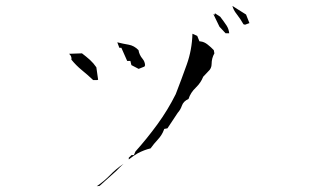

<svg xmlns="http://www.w3.org/2000/svg" viewBox="-20 -708 1040 645"><path d="M406.7 -167.5Q406.7 -167.5 406.7 -167.5ZM412.6 -178.2V-172.4Q430.7 -186.5 442.4 -192.9Q464.4 -204.6 485.8 -209.5Q496.6 -224.6 510.3 -239.3Q523.9 -253.9 530.3 -271L531.7 -274.9L542.5 -276.9L577.1 -329.1Q586.4 -339.4 590.8 -352.5Q596.2 -368.2 613.3 -375.5Q620.1 -397 638.2 -414.1Q654.8 -430.2 662.6 -450.2L679.7 -468.3Q690.9 -478 690.9 -493.2Q690.9 -512.2 700.2 -528.8L698.2 -539.6Q688.5 -549.8 677.2 -558.6Q666 -567.4 654.3 -568.8L649.9 -569.3L642.6 -587.4L626.5 -594.7Q625 -540.5 607.4 -491.2Q589.8 -441.9 570.3 -391.6Q543.5 -337.9 508.5 -290Q473.6 -242.2 435.1 -199.2L429.7 -187H421.9ZM395 -157.7Q370.1 -141.1 348.6 -118.7Q328.1 -98.1 305.2 -82.5L314.5 -83.5L371.1 -134.3Q382.8 -146.5 395 -157.7ZM305.2 -439Q308.1 -439 309.6 -440.4L303.7 -481.9Q294.4 -495.6 282.2 -506.8Q269.5 -518.1 255.4 -528.8L211.9 -527.3Q212.4 -526.9 212.9 -526.4Q220.2 -520 220.2 -510.7Q220.2 -509.3 219.7 -507.8Q235.4 -488.3 254.9 -472.4Q274.4 -456.5 293 -439ZM407.2 -503.4H418L421.4 -489.3L445.8 -476.6L465.3 -484.4L467.3 -488.8Q466.8 -501 459 -510.3Q447.8 -523.4 445.3 -539.6Q430.7 -554.7 411.9 -557.9Q393.1 -561 374 -565.9L380.9 -547.4H387.7ZM717.3 -618.2 737.8 -596.2H750Q748.5 -610.8 741.2 -622.1Q731.4 -636.7 719.7 -651.9L701.7 -663.6V-658.7L696.8 -660.6ZM797.9 -626.5 803.2 -625 817.9 -630.4 806.6 -659.2 760.7 -688Q764.6 -673.8 774.4 -661.6Q788.1 -644 797.9 -626.5Z"/></svg>

Font: Bakudai
Style: ExtraLight
Weight: 200
Version: Version 1.48